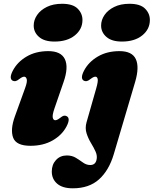

<svg xmlns="http://www.w3.org/2000/svg" viewBox="-20 -755 812 1014"><path d="M268 -535.5Q214 -535.5 186 -560Q158 -584.5 158 -620Q158 -649.5 176 -675.8Q194 -702 227.5 -718.5Q261 -735 308 -735Q364.5 -735 390 -709.5Q415.5 -684 415.5 -649.5Q415.5 -600.5 375.2 -568Q335 -535.5 268 -535.5ZM267 -180.5Q255.5 -146.5 258.8 -133.2Q262 -120 272 -120Q281.5 -120 297 -132Q309 -142 316.8 -143.8Q324.5 -145.5 332 -141.5Q353.5 -130.5 332 -88.5Q308 -42 258.2 -13.5Q208.5 15 141 15Q65.5 15 49.5 -27.8Q33.5 -70.5 58.5 -140L112.5 -289.5Q125 -323.5 121.2 -336.8Q117.5 -350 107.5 -350Q98 -350 82.5 -338Q70.5 -328.5 62.8 -326.8Q55 -325 47.5 -328.5Q26 -339.5 47.5 -381.5Q71.5 -427.5 120.2 -456.2Q169 -485 235 -485Q302 -485 322.5 -442.8Q343 -400.5 316 -322.5ZM624 -535.5Q570 -535.5 542 -560Q514 -584.5 514 -620Q514 -649.5 532 -675.8Q550 -702 583.5 -718.5Q617 -735 664 -735Q720.5 -735 746 -709.5Q771.5 -684 771.5 -649.5Q771.5 -600.5 731.2 -568Q691 -535.5 624 -535.5ZM693.5 -321.5 581 59Q555.5 145 503 192.2Q450.5 239.5 364.5 239.5Q310 239.5 281.8 215Q253.5 190.5 253.5 151Q253.5 114 275.8 90Q298 66 333 66Q360.5 66 380.8 78.5Q401 91 418.8 103.8Q436.5 116.5 456.5 116.5Q483 116.5 489.5 90.5Q495 68.5 485 46.2Q475 24 460.2 -0.2Q445.5 -24.5 437 -51.5Q428.5 -78.5 437 -109L488.5 -289.5Q498.5 -324.5 496 -337.2Q493.5 -350 483.5 -350Q474 -350 458.5 -338Q446.5 -328.5 438.8 -326.8Q431 -325 423.5 -328.5Q402 -339.5 423.5 -381.5Q447.5 -427.5 496.2 -456.2Q545 -485 611 -485Q677.5 -485 697.2 -443Q717 -401 693.5 -321.5Z"/></svg>

Font: Fraunces 9pt S000 Black
Style: Italic
Weight: 900
Italic angle: -16°
Version: Version 1.000; ttfautohint (v1.8.3)